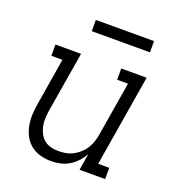

<svg xmlns="http://www.w3.org/2000/svg" viewBox="-130 -816 860 930"><g transform="rotate(20 300.0 -350.5)"><path d="M235 8Q206 8 179 0.5Q152 -7 131 -23.5Q110 -40 97 -64Q84 -88 78.5 -115Q73 -142 74 -170.5Q75 -199 80 -228L120 -472H63V-530H195L143 -218Q140 -198 139 -177.5Q138 -157 142 -138Q146 -119 155 -101.5Q164 -84 178.5 -72Q193 -60 212.5 -55Q232 -50 252 -50Q252 -50 252.5 -50Q253 -50 253 -50Q272 -50 291 -53.5Q310 -57 328 -66.5Q346 -76 361 -90Q376 -104 386.5 -121Q397 -138 403 -157Q409 -176 412 -195L458 -472H402V-530H533L455 -58H512V0H380L394 -86Q382 -64 365 -45.5Q348 -27 326.5 -14.5Q305 -2 281.5 3Q258 8 235 8ZM206 -651V-709H506V-651Z"/></g></svg>

Font: Iosevka Slab LtExObl
Style: Regular
Weight: 300
Width: 7
Italic angle: -9°
Monospace: yes
Designer: Belleve Invis
Foundry: Belleve Invis
Version: Version 11.1.0; ttfautohint (v1.8.3)